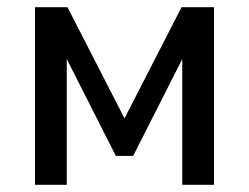

<svg xmlns="http://www.w3.org/2000/svg" viewBox="-20 -512 689 532"><path d="M77 0V-492H167L325 -184L483 -492H573V0H485V-374H498L349 -80H301L152 -374H165V0Z"/></svg>

Font: Nunito Sans 10pt SemiCondensed SemiBold
Style: Regular
Weight: 600
Width: 4
Designer: Vernon Adams
Foundry: Vernon Adams
Version: Version 3.101;gftools[0.9.27]